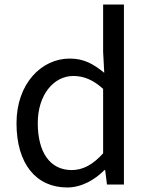

<svg xmlns="http://www.w3.org/2000/svg" viewBox="-20 -816 660 849"><path d="M277 13C342 13 400 -22 442 -64H445L453 0H528V-796H436V-587L441 -494C393 -533 352 -557 288 -557C164 -557 53 -447 53 -271C53 -90 141 13 277 13ZM297 -64C202 -64 147 -141 147 -272C147 -396 217 -480 304 -480C349 -480 391 -464 436 -423V-138C391 -88 347 -64 297 -64Z"/></svg>

Font: Noto Sans KR
Style: Regular
Weight: 400
Designer: Ryoko NISHIZUKA 西塚涼子 (kana, bopomofo & ideographs); Paul D. Hunt (Latin, Greek & Cyrillic); Sandoll Communications 산돌커뮤니
Foundry: Adobe
Version: Version 2.004;hotconv 1.0.118;makeotfexe 2.5.65603